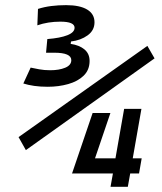

<svg xmlns="http://www.w3.org/2000/svg" viewBox="-20 -723 626 743"><path d="M407.7 0 417 -51.8H258.3L259.3 -53.2L338.4 -285.6H407.2L347.7 -110.4H426.8L460.4 -301.8H527.3L493.7 -110.4H528.3L518.1 -51.8H483.9L474.6 0ZM164.6 -387.2Q135.7 -387.2 112.3 -390.6Q88.9 -394 70.3 -399.9L98.6 -461.4Q112.8 -458.5 131.8 -454.8Q150.9 -451.2 174.8 -451.2Q208.5 -451.2 232.2 -460.9Q255.9 -470.7 255.9 -490.2Q255.9 -519 189.9 -519H158.2L163.1 -571.8Q212.9 -575.7 240.7 -586.7Q268.6 -597.7 268.6 -615.7Q268.6 -639.2 213.4 -639.2Q165.5 -639.2 124.5 -625L127 -688.5Q151.4 -696.3 178.7 -699.7Q206.1 -703.1 235.8 -703.1Q289.1 -703.1 317.4 -686Q345.7 -668.9 345.7 -636.7Q345.7 -605.5 319.1 -586.2Q292.5 -566.9 254.9 -562.5L253.4 -553.2Q287.1 -548.3 306.9 -531.7Q326.7 -515.1 326.7 -487.3Q326.7 -452.6 304 -430.4Q281.2 -408.2 244.1 -397.7Q207 -387.2 164.6 -387.2ZM80.1 -142.1 51.8 -192.4 550.3 -545.4 578.1 -497.1Z"/></svg>

Font: Cascadia Code NF SemiLight
Style: Italic
Weight: 350
Italic angle: -10°
Monospace: yes
Designer: Aaron Bell
Foundry: Saja Typeworks
Version: Version 2404.023; ttfautohint (v1.8.4)